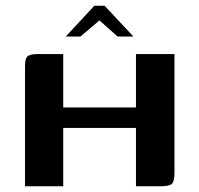

<svg xmlns="http://www.w3.org/2000/svg" viewBox="-20 -648 694 668"><path d="M67 0V-420Q67 -446 77 -453Q87 -460 113 -460H200V-274H453V-460H587V-45Q587 -18 578.5 -9Q570 0 540 0H453V-203H200V0ZM209 -521 308 -628H344L444 -521H389L326 -577L260 -521Z"/></svg>

Font: Genos SemiBold
Style: Regular
Weight: 600
Designer: Robert E. Leuschke
Foundry: Robert E. Leuschke
Version: Version 1.010